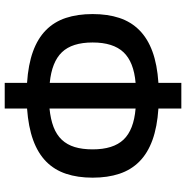

<svg xmlns="http://www.w3.org/2000/svg" viewBox="-8 -730 762 785"><g transform="rotate(-90 372.5 -338.0)"><path d="M320.8 22.9V-70.8Q245.6 -75.7 191.9 -95.2Q138.2 -114.7 104 -148.7Q69.8 -182.6 54 -230.5Q38.1 -278.3 38.1 -339.8Q38.1 -400.9 54 -448.5Q69.8 -496.1 104 -529.8Q138.2 -563.5 191.9 -583Q245.6 -602.5 320.8 -607.9V-699.2H425.8V-607.9Q500.5 -603 553.7 -583.7Q606.9 -564.5 641.1 -530.8Q675.3 -497.1 691.2 -449.2Q707 -401.4 707 -339.8Q707 -278.3 691.2 -230.5Q675.3 -182.6 641.1 -148.7Q606.9 -114.7 553.7 -95.2Q500.5 -75.7 425.8 -70.8V22.9ZM153.8 -339.8Q153.8 -255.4 193.6 -213.4Q233.4 -171.4 320.8 -164.1V-516.1Q276.9 -511.7 245.1 -499.5Q213.4 -487.3 193.1 -465.8Q172.9 -444.3 163.3 -413.1Q153.8 -381.8 153.8 -339.8ZM590.8 -339.8Q590.8 -423.8 551 -465.3Q511.2 -506.8 425.8 -515.1V-164.1Q511.2 -171.4 551 -213.6Q590.8 -255.9 590.8 -339.8Z"/></g></svg>

Font: Clear Sans Medium
Style: Regular
Weight: 500
Foundry: Intel Corporation
Version: Version 1.00